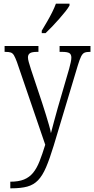

<svg xmlns="http://www.w3.org/2000/svg" viewBox="-20 -786 512 1044"><path d="M36 202Q81 202 110.5 190Q140 178 160 153.5Q180 129 195 91Q210 53 226 1L72 -449Q63 -473 56 -485Q49 -497 38.5 -500.5Q28 -504 8 -504H5V-536H189V-504H183Q153 -504 142.5 -496.5Q132 -489 132 -474Q132 -464 136.5 -448Q141 -432 149 -407L209 -227Q220 -194 229.5 -162.5Q239 -131 246.5 -105.5Q254 -80 257 -62Q264 -90 273.5 -124.5Q283 -159 294 -199L356 -412Q361 -431 364.5 -446.5Q368 -462 368 -473Q368 -490 357.5 -497Q347 -504 316 -504H304V-536H472V-504H469Q450 -504 439.5 -499.5Q429 -495 421 -479Q413 -463 403 -430L272 6Q250 78 230.5 123.5Q211 169 187 194Q163 219 128.5 228.5Q94 238 41 238H36ZM207 -619Q222 -644 236.5 -669Q251 -694 263.5 -719Q276 -744 284 -766H358V-756Q351 -743 336 -724Q321 -705 302 -683.5Q283 -662 264 -642Q245 -622 228 -606H207Z"/></svg>

Font: Noto Serif Khmer Condensed Light
Style: Regular
Weight: 300
Width: 3
Designer: Danh Hong and the Monotype Design Team
Foundry: Monotype Imaging Inc.
Version: Version 2.004